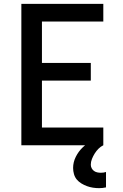

<svg xmlns="http://www.w3.org/2000/svg" viewBox="-20 -755 640 998"><path d="M91 0V-735H517V-643H198V-428H452V-336H198V-92H517V0ZM495 223Q479 223 463 220.5Q447 218 432 212.5Q417 207 403 198.5Q389 190 379 178Q369 166 364.5 150Q360 134 360 118Q360 88 374 60Q388 32 410 11Q432 -10 459.5 -24.5Q487 -39 517 -46V0Q503 7 492 18Q481 29 472.5 42.5Q464 56 458 71Q452 86 452 101Q452 111 456.5 119.5Q461 128 468.5 133.5Q476 139 485.5 141Q495 143 504 143Q511 143 518 142Q525 141 531 139V219Q522 221 513 222Q504 223 495 223Z"/></svg>

Font: Iosevka Semibold Extended
Style: Regular
Weight: 600
Width: 7
Monospace: yes
Designer: Belleve Invis
Foundry: Belleve Invis
Version: Version 32.5.0; ttfautohint (v1.8.4)